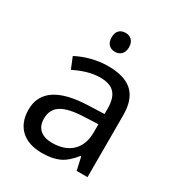

<svg xmlns="http://www.w3.org/2000/svg" viewBox="-176 -855 914 982"><g transform="rotate(30 280.5 -363.5)"><path d="M229 -681.2C229 -642.6 251.5 -625 280.8 -625C308.1 -625 332 -642.6 332 -681.2C332 -720.2 308.1 -736.8 280.8 -736.8C251.5 -736.8 229 -720.2 229 -681.2ZM480 0V-365.2C480 -490.2 417.5 -544.9 288.1 -544.9C225.6 -544.9 159.2 -527.8 105 -499L131.8 -433.1C176.3 -454.1 226.6 -474.1 283.2 -474.1C360.8 -474.1 394 -436.5 394 -355V-323.2L303.2 -319.8C131.8 -314.5 45.9 -257.8 45.9 -148.9C45.9 -47.9 109.4 9.8 214.8 9.8C255.4 9.8 288.6 3.9 315.4 -8.3C341.8 -20 368.2 -42.5 395 -76.2H398.9L416 0ZM234.9 -61C172.9 -61 137.2 -91.8 137.2 -147.9C137.2 -222.2 190.9 -254.4 314 -258.8L393.1 -262.2V-213.9C393.1 -116.2 333 -61 234.9 -61Z"/></g></svg>

Font: Noto Reveo Sans
Style: Regular
Weight: 400
Designer: Monotype Design team
Foundry: Monotype Imaging Inc.
Version: Version 1.04